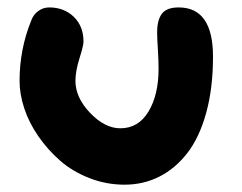

<svg xmlns="http://www.w3.org/2000/svg" viewBox="-20 -550 659 522"><path d="M318.8 -47.9Q268.6 -47.9 222.7 -65.9Q176.8 -84 143.1 -113.5Q109.4 -143.1 84 -179.9Q58.6 -216.8 45.9 -255.6Q33.2 -294.4 33.2 -330.1Q33.2 -416 64.9 -494.1Q70.3 -509.8 83.7 -519.8Q97.2 -529.8 113.8 -529.8Q154.3 -529.8 180.7 -504.2Q207 -478.5 207 -437Q207 -425.8 196 -391.1Q185.1 -356.4 185.1 -330.1Q185.1 -284.7 225.1 -242.9Q265.1 -201.2 307.1 -201.2Q356.4 -201.2 383.8 -246.8Q411.1 -292.5 411.1 -362.8Q411.1 -385.7 409.2 -416Q407.2 -446.3 407.2 -461.9Q407.2 -495.6 420.2 -512.7Q433.1 -529.8 465.8 -529.8Q559.1 -529.8 559.1 -396Q559.1 -310.1 540.5 -242.9Q522 -175.8 489 -133.5Q456.1 -91.3 412.8 -69.6Q369.6 -47.9 318.8 -47.9Z"/></svg>

Font: Shantell Sans Irregular Bouncy
Style: Bold
Weight: 700
Designer: Stephen Nixon, Anya Danilova, Shantell Martin
Foundry: Arrow Type
Version: Version 1.006;[9816181b4]